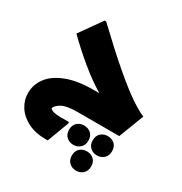

<svg xmlns="http://www.w3.org/2000/svg" viewBox="-210 -755 1179 1243"><g transform="rotate(30 379.5 -133.0)"><path d="M356 0Q275 0 240 19.5Q205 39 197 63Q215 84 272 84H340V96L280 256H266Q188 256 132 228Q76 200 46 153.5Q16 107 16 53Q16 -11 55 -62.5Q94 -114 174 -145Q254 -176 375 -176H417Q338 -223 254.5 -292Q171 -361 95 -436L211 -600H223Q367 -463 467 -377.5Q567 -292 633 -247.5Q699 -203 739 -187L667 0ZM532 109Q532 74 553 55.5Q574 37 604 37Q634 37 655 55.5Q676 74 676 109Q676 143 655 162Q634 181 604 181Q574 181 553 162Q532 143 532 109ZM365 126Q365 91 386 72.5Q407 54 437 54Q467 54 488 72.5Q509 91 509 126Q509 160 488 179Q467 198 437 198Q407 198 386 179Q365 160 365 126ZM464 262Q464 227 485 208.5Q506 190 536 190Q566 190 587 208.5Q608 227 608 262Q608 296 587 315Q566 334 536 334Q506 334 485 315Q464 296 464 262Z"/></g></svg>

Font: Kufam Black
Style: Italic
Weight: 900
Italic angle: -11°
Designer: Artur Schmal
Foundry: Original Type
Version: Version 1.301; ttfautohint (v1.8.3)